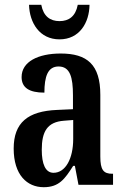

<svg xmlns="http://www.w3.org/2000/svg" viewBox="-20 -770 519 800"><path d="M228 -606C311 -606 352 -675 353 -750H304C295 -702 267 -682 228 -682C189 -682 161 -702 152 -750H101C103 -675 145 -606 228 -606ZM162 10C226 10 250 -24 285 -79H292L307 0H451V-46H448C411 -46 398 -62 398 -118V-375C398 -501 343 -547 233 -547C139 -547 70 -513 70 -449C70 -405 101 -384 165 -384C165 -451 179 -493 224 -493C272 -493 284 -448 284 -373V-315L218 -312C96 -307 37 -259 37 -151C37 -41 93 10 162 10ZM203 -50C169 -50 154 -87 154 -146C154 -222 177 -262 247 -267L285 -270V-191C285 -109 253 -50 203 -50Z"/></svg>

Font: Noto Serif Lao ExtraCondensed SemiBold
Style: Regular
Weight: 600
Width: 2
Designer: Monotype Design Team
Foundry: Monotype Imaging Inc.
Version: Version 2.003